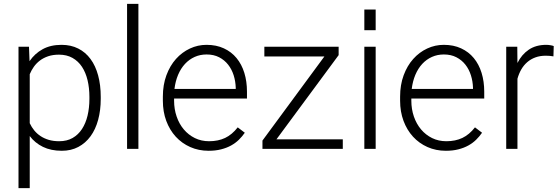

<svg xmlns="http://www.w3.org/2000/svg" viewBox="-20 -770 2898 993"><path d="M501 -258.8Q501 -199.2 487.5 -149.9Q474.1 -100.6 448.2 -65.2Q422.4 -29.8 385 -10Q347.7 9.8 299.8 9.8Q243.2 9.8 201.9 -10.5Q160.6 -30.8 133.8 -66.4V203.1H75.7V-528.3H129.9L132.8 -453.6Q159.7 -493.2 200.7 -515.6Q241.7 -538.1 298.3 -538.1Q346.7 -538.1 384.5 -519Q422.4 -500 448.2 -464.8Q474.1 -429.7 487.5 -380.1Q501 -330.6 501 -269ZM442.4 -269Q442.4 -314.9 432.9 -355Q423.3 -395 404.1 -424.3Q384.8 -453.6 355 -470.5Q325.2 -487.3 285.2 -487.3Q253.4 -487.3 229 -479Q204.6 -470.7 186.3 -456.8Q168 -442.9 155 -424.6Q142.1 -406.2 133.8 -386.2V-132.8Q143.1 -112.8 157 -95.7Q170.9 -78.6 189.7 -66.2Q208.5 -53.7 232.4 -46.6Q256.3 -39.6 286.1 -39.6Q326.2 -39.6 355.5 -56.4Q384.8 -73.2 404.1 -102.8Q423.3 -132.3 432.9 -172.4Q442.4 -212.4 442.4 -258.8Z M695.8 0H637.2V-750H695.8Z M1059.1 9.8Q1007.3 9.8 963.9 -9.5Q920.4 -28.8 888.9 -63.2Q857.4 -97.7 839.8 -145Q822.3 -192.4 822.3 -249V-270Q822.3 -331.1 840.6 -380.6Q858.9 -430.2 890.1 -465.1Q921.4 -500 962.2 -519Q1002.9 -538.1 1048.3 -538.1Q1098.6 -538.1 1137.7 -520Q1176.8 -502 1203.4 -469.7Q1230 -437.5 1243.7 -393.1Q1257.3 -348.6 1257.3 -295.9V-260.3H880.4V-249Q880.4 -205.6 893.6 -167.2Q906.7 -128.9 930.7 -100.6Q954.6 -72.3 987.8 -55.9Q1021 -39.6 1061.5 -39.6Q1108.4 -39.6 1144.3 -56.6Q1180.2 -73.7 1209.5 -111.3L1246.1 -83.5Q1232.9 -64.5 1215.6 -47.4Q1198.2 -30.3 1175.3 -17.6Q1152.3 -4.9 1123.5 2.4Q1094.7 9.8 1059.1 9.8ZM1048.3 -488.3Q1015.1 -488.3 986.8 -475.6Q958.5 -462.9 936.8 -439.5Q915 -416 901.1 -383.1Q887.2 -350.1 882.3 -310.1H1199.2V-316.4Q1198.2 -349.6 1188.5 -380.6Q1178.7 -411.6 1159.9 -435.5Q1141.1 -459.5 1113.3 -473.9Q1085.4 -488.3 1048.3 -488.3Z M1409.7 -49.3H1752.9V0H1337.4V-43L1657.7 -478H1347.2V-528.3H1731.4V-484.9Z M1922.9 -613.8H1864.3V-720.7H1922.9ZM1922.9 0H1864.3V-528.3H1922.9Z M2286.1 9.8Q2234.4 9.8 2190.9 -9.5Q2147.5 -28.8 2116 -63.2Q2084.5 -97.7 2066.9 -145Q2049.3 -192.4 2049.3 -249V-270Q2049.3 -331.1 2067.6 -380.6Q2085.9 -430.2 2117.2 -465.1Q2148.4 -500 2189.2 -519Q2230 -538.1 2275.4 -538.1Q2325.7 -538.1 2364.7 -520Q2403.8 -502 2430.4 -469.7Q2457 -437.5 2470.7 -393.1Q2484.4 -348.6 2484.4 -295.9V-260.3H2107.4V-249Q2107.4 -205.6 2120.6 -167.2Q2133.8 -128.9 2157.7 -100.6Q2181.6 -72.3 2214.8 -55.9Q2248 -39.6 2288.6 -39.6Q2335.4 -39.6 2371.3 -56.6Q2407.2 -73.7 2436.5 -111.3L2473.1 -83.5Q2460 -64.5 2442.6 -47.4Q2425.3 -30.3 2402.3 -17.6Q2379.4 -4.9 2350.6 2.4Q2321.8 9.8 2286.1 9.8ZM2275.4 -488.3Q2242.2 -488.3 2213.9 -475.6Q2185.5 -462.9 2163.8 -439.5Q2142.1 -416 2128.2 -383.1Q2114.3 -350.1 2109.4 -310.1H2426.3V-316.4Q2425.3 -349.6 2415.5 -380.6Q2405.8 -411.6 2387 -435.5Q2368.2 -459.5 2340.3 -473.9Q2312.5 -488.3 2275.4 -488.3Z M2842.3 -478.5Q2823.7 -481.9 2802.7 -481.9Q2772.9 -481.9 2749 -473.1Q2725.1 -464.4 2706.8 -448.5Q2688.5 -432.6 2676 -410.9Q2663.6 -389.2 2656.2 -362.8V0H2598.1V-528.3H2655.3L2656.2 -444.3Q2677.7 -487.8 2714.6 -512.9Q2751.5 -538.1 2805.2 -538.1Q2815.9 -538.1 2827.1 -536.1Q2838.4 -534.2 2843.8 -531.7Z"/></svg>

Font: Melbourne
Style: Light
Weight: 300
Designer: Google
Version: Version 2.000980; 2014